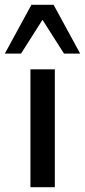

<svg xmlns="http://www.w3.org/2000/svg" viewBox="-55 -775 352 795"><path d="M71 0V-488H172V0ZM-35 -553 75 -755H167L277 -553H210L121 -693L32 -553Z"/></svg>

Font: Nunito Sans 12pt ExtraLight 12pt SemiBold
Style: Regular
Weight: 600
Version: Version 3.101;gftools[0.9.27]